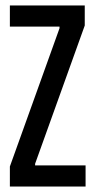

<svg xmlns="http://www.w3.org/2000/svg" viewBox="-20 -680 348 700"><path d="M16 0V-73L197 -577V-583H16V-660H289V-587L108 -83V-77H292V0Z"/></svg>

Font: Bricolage Grotesque 48pt Condensed
Style: Regular
Weight: 400
Width: 3
Designer: Mathieu Triay
Foundry: Atelier Triay
Version: Version 1.000; ttfautohint (v1.8.4.7-5d5b);gftools[0.9.32]